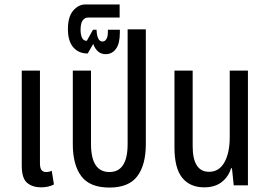

<svg xmlns="http://www.w3.org/2000/svg" viewBox="-20 -835 1207 865"><path d="M165 9Q127 9 102.5 -11Q78 -31 78 -89V-517H160V-100Q160 -78 167 -69Q174 -60 188 -60Q203 -60 213 -66L223 -4Q210 3 195 6Q180 9 165 9Z M473 10Q385 10 346.5 -41Q308 -92 308 -186V-517H390V-186Q390 -60 473 -60Q555 -60 555 -186V-703H637V-186Q637 -92 598.5 -41Q560 10 473 10Z M456 -591Q417 -591 400 -637L375 -594Q334 -594 310 -622Q286 -650 286 -704Q286 -760 310 -787.5Q334 -815 365 -815H519V-756H377Q362 -756 352.5 -743Q343 -730 343 -701Q343 -679 349.5 -665Q356 -651 371 -651L399 -701H415Q417 -648 442 -648Q453 -648 459.5 -659.5Q466 -671 466 -689V-701H520V-688Q520 -639 502.5 -615Q485 -591 456 -591Z M900 9Q836 9 801 -34Q766 -77 766 -171V-517H848V-177Q848 -61 922 -61Q967 -61 991 -103.5Q1015 -146 1015 -218V-517H1097V0H1033L1025 -77H1021Q1009 -38 978.5 -14.5Q948 9 900 9Z"/></svg>

Font: Noto Sans Thai UI ExtCond
Style: Regular
Weight: 400
Width: 2
Designer: Monotype Design Team
Foundry: Monotype Imaging Inc.
Version: Version 2.000